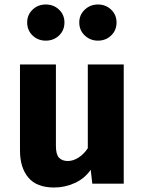

<svg xmlns="http://www.w3.org/2000/svg" viewBox="-20 -818 640 855"><path d="M229 -531V-168Q229 -130 243 -115.5Q257 -101 282 -101Q306 -101 330 -116.5Q354 -132 371 -158V-531H531V0H391L384 -62Q357 -23 313 -3Q269 17 221 17Q143 17 106 -27.5Q69 -72 69 -148V-531ZM184 -637Q149 -637 125 -660Q101 -683 101 -718Q101 -752 125 -775Q149 -798 184 -798Q219 -798 243 -775Q267 -752 267 -718Q267 -683 243 -660Q219 -637 184 -637ZM416 -637Q382 -637 357.5 -660Q333 -683 333 -718Q333 -752 357.5 -775Q382 -798 416 -798Q451 -798 475 -775Q499 -752 499 -718Q499 -683 475 -660Q451 -637 416 -637Z"/></svg>

Font: Qzxlaeiskcpccdgjqmyffctclhy
Style: Regular
Weight: 700
Monospace: yes
Designer: Carrois Corporate & Edenspiekermann
Foundry: Carrois Corporate GbR & Edenspiekermann AG
Version: Version 2.001